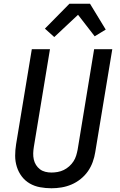

<svg xmlns="http://www.w3.org/2000/svg" viewBox="-20 -998 640 1026"><path d="M255 8Q224 8 194 2.5Q164 -3 139 -17.5Q114 -32 96.5 -55Q79 -78 70 -106.5Q61 -135 61 -165.5Q61 -196 66 -227L150 -735H247L161 -214Q158 -196 157.5 -179Q157 -162 160.5 -146Q164 -130 172.5 -116.5Q181 -103 193.5 -93.5Q206 -84 222 -80Q238 -76 255 -76Q271 -76 288 -79Q305 -82 320.5 -89.5Q336 -97 349.5 -109Q363 -121 372.5 -135.5Q382 -150 387 -166.5Q392 -183 395 -199L483 -735H580L489 -185Q485 -159 475.5 -132.5Q466 -106 450 -83Q434 -60 411 -41.5Q388 -23 362 -12Q336 -1 309 3.5Q282 8 255 8ZM270 -800 220 -845 351 -978H461L545 -840L486 -804L397 -919Z"/></svg>

Font: Iosevka Md Ex Obl
Style: Regular
Weight: 500
Width: 7
Italic angle: -9°
Monospace: yes
Designer: Belleve Invis
Foundry: Belleve Invis
Version: Version 32.5.0; ttfautohint (v1.8.4)